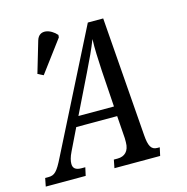

<svg xmlns="http://www.w3.org/2000/svg" viewBox="-107 -828 905 929"><g transform="rotate(-15 346.0 -363.0)"><path d="M139 -523 257 -681 258 -693C229 -727 173 -745 157 -693L111 -537ZM9 0H209L218 -41H200C171 -41 157 -51 157 -74C157 -88 161 -107 174 -133L226 -240H431L439 -127V-107C439 -62 415 -41 380 -41H361L353 0H582L591 -41H579C548 -41 537 -63 533 -118L488 -714H411L110 -119C78 -54 64 -41 33 -41H17ZM344 -481C375 -544 393 -583 412 -631C410 -583 413 -531 416 -472L428 -289H250Z"/></g></svg>

Font: Noto Serif ExtraCondensed
Style: Italic
Weight: 400
Width: 2
Italic angle: -12°
Designer: Monotype Design Team
Foundry: Monotype Imaging Inc.
Version: Version 2.014